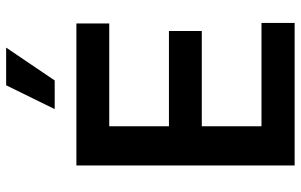

<svg xmlns="http://www.w3.org/2000/svg" viewBox="-196 -778 975 622"><g transform="rotate(-90 291.0 -467.5)"><path d="M65.4 -707H525.4V-600.6H192.4V-407.2H501V-300.8H192.4V-107.4H527.3V0H65.4ZM325.2 -934.6H447.3L340.8 -777.3H248Z"/></g></svg>

Font: Pretendard GOV SemiBold
Style: Regular
Weight: 600
Designer: Base glyphs from Inter by Rasmus Andersson; Hangeul glyphs from Noto Sans CJK(Source Han Sans) by Jang Soo-young and Kan
Foundry: Kil Hyung-jin
Version: Version 1.309